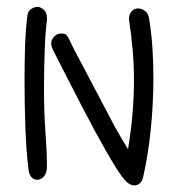

<svg xmlns="http://www.w3.org/2000/svg" viewBox="-20 -527 517 569"><path d="M363.3 -461.9Q362.3 -464.8 362.3 -470.7Q362.3 -484.4 370.1 -493.2Q377.9 -502 388.7 -502Q399.4 -502 409.2 -495.1Q418.9 -488.3 421.9 -471.7Q428.7 -430.7 431.6 -386.7Q434.6 -342.8 434.6 -295.9Q434.6 -219.7 426.8 -143.1Q418.9 -66.4 404.3 -2.9Q401.4 10.7 394 16.6Q386.7 22.5 377.9 22.5Q367.2 22.5 355.5 12.2Q343.8 2 322.3 -32.2Q300.8 -66.4 265.1 -131.8Q229.5 -197.3 172.9 -308.6Q152.3 -349.6 141.6 -370.1Q130.9 -390.6 131.8 -398.4Q131.8 -409.2 140.6 -418.5Q149.4 -427.7 160.2 -427.7Q168 -427.7 172.4 -426.3Q176.8 -424.8 181.2 -417.5Q185.5 -410.2 192.4 -395Q199.2 -379.9 213.9 -353.5L320.3 -151.4Q334 -127 343.8 -110.4Q353.5 -93.8 359.4 -85Q377 -190.4 377 -289.1Q377 -336.9 373 -380.4Q369.1 -423.8 363.3 -461.9ZM119.1 -467.8Q114.3 -429.7 112.3 -373.5Q110.4 -317.4 110.4 -257.8Q110.4 -195.3 114.7 -136.2Q119.1 -77.1 119.1 -33.2Q119.1 -14.6 110.4 -4.4Q101.6 5.9 88.9 5.9Q81.1 5.9 73.7 -1.5Q66.4 -8.8 64.5 -24.4Q57.6 -80.1 55.2 -149.4Q52.7 -218.8 52.7 -289.1Q52.7 -340.8 54.2 -388.2Q55.7 -435.5 60.5 -475.6Q61.5 -493.2 71.8 -500Q82 -506.8 92.8 -506.8Q103.5 -504.9 111.3 -496.6Q119.1 -488.3 119.1 -473.6Z"/></svg>

Font: Hi Melody
Style: Regular
Weight: 400
Designer: YoonDesign Inc.
Foundry: YoonDesign Inc.
Version: Version 3.00